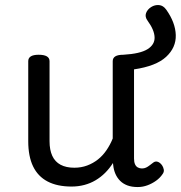

<svg xmlns="http://www.w3.org/2000/svg" viewBox="-20 -736 730 775"><path d="M269 17Q211 17 172 -3.5Q133 -24 113.5 -64.5Q94 -105 94 -166V-489Q94 -502 104.5 -508.5Q115 -515 136 -515Q158 -515 169 -508.5Q180 -502 180 -489V-166Q180 -131 191 -107Q202 -83 224.5 -71Q247 -59 280 -59Q308 -59 332 -68Q356 -77 375.5 -92.5Q395 -108 410 -130Q425 -152 435 -177V-489Q435 -502 445.5 -508.5Q456 -515 478 -515Q546 -519 575.5 -537.5Q605 -556 604 -585.5Q603 -615 576 -652Q564 -668 569.5 -683Q575 -698 590 -707.5Q605 -717 622 -715.5Q639 -714 651 -697Q688 -645 689.5 -594.5Q691 -544 650.5 -506.5Q610 -469 521 -456V-96Q521 -82 525 -73Q529 -64 536.5 -60Q544 -56 553 -56Q562 -56 569.5 -59.5Q577 -63 584.5 -69Q592 -75 599 -80Q607 -86 616.5 -83Q626 -80 634 -69Q639 -62 641 -52Q643 -42 636 -33Q626 -18 610 -6.5Q594 5 575 12Q556 19 536 19Q512 19 494.5 12.5Q477 6 465 -6Q453 -18 446 -34Q439 -50 437 -69L436 -78Q422 -56 404.5 -38.5Q387 -21 366 -8.5Q345 4 320.5 10.5Q296 17 269 17Z"/></svg>

Font: Playwrite PT
Style: Regular
Weight: 400
Designer: Veronika Burian, José Scaglione
Foundry: TypeTogether
Version: Version 1.002